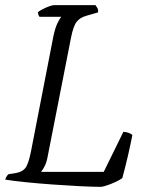

<svg xmlns="http://www.w3.org/2000/svg" viewBox="-27 -724 566 744"><path d="M365 0Q332 0 282.5 -2.5Q233 -5 177.5 -9Q122 -13 73 -18Q24 -23 -7 -28Q-1 -44 6 -49L32 -53Q58 -57 70.5 -72Q83 -87 93 -137L180 -584Q187 -617 196.5 -636Q206 -655 211 -659H126Q120 -667 120 -677Q126 -682 138.5 -688.5Q151 -695 163.5 -699.5Q176 -704 182 -704H343Q346 -700 350 -693.5Q354 -687 353 -676L308 -663Q283 -656 270 -639.5Q257 -623 248 -577L158 -119Q154 -96 146.5 -81Q139 -66 132 -58H375L451 -213Q462 -213 472 -209Q482 -205 486 -201Q479 -165 469.5 -123.5Q460 -82 447 -34Q438 -27 422 -19.5Q406 -12 390 -6.5Q374 -1 365 0Z"/></svg>

Font: Texturina Thin
Style: Italic
Weight: 100
Italic angle: -11°
Designer: Guillermo Torres Carreño
Foundry: Omnibus-Type
Version: Version 1.002; ttfautohint (v1.8.3)